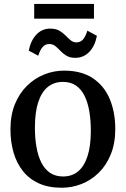

<svg xmlns="http://www.w3.org/2000/svg" viewBox="-20 -914 620 946"><path d="M31.5 -276.5Q31.5 -347 53.5 -400.8Q75.5 -454.5 113.2 -491.5Q151 -528.5 198 -547.2Q245 -566 295.5 -566Q382 -566 438 -528.2Q494 -490.5 521 -425.5Q548 -360.5 548 -278.5Q548 -208 526 -153.8Q504 -99.5 466.5 -62.8Q429 -26 381.8 -7.5Q334.5 11 284 11Q219 11 171.5 -10.5Q124 -32 93 -71Q62 -110 46.8 -162.5Q31.5 -215 31.5 -276.5ZM290.5 -44.5Q334.5 -44.5 364.8 -69.5Q395 -94.5 411.2 -144.5Q427.5 -194.5 427.5 -270Q427.5 -322 420 -365.8Q412.5 -409.5 396.5 -442Q380.5 -474.5 354.2 -492.5Q328 -510.5 290.5 -510.5Q246.5 -510.5 215.8 -485.8Q185 -461 168.5 -411Q152 -361 152 -285Q152 -232.5 159.8 -188.8Q167.5 -145 184 -112.5Q200.5 -80 227 -62.2Q253.5 -44.5 290.5 -44.5ZM121.5 -664.5Q132 -715.5 159.8 -744.2Q187.5 -773 227.5 -773Q255 -773 272.5 -762.8Q290 -752.5 302.8 -739.2Q315.5 -726 327.8 -715.8Q340 -705.5 356 -705Q377.5 -705 390 -720.8Q402.5 -736.5 410.5 -763L457.5 -737.5Q448 -687.5 419.8 -658.2Q391.5 -629 351 -629Q325 -629 307.8 -639.2Q290.5 -649.5 278.2 -662.8Q266 -676 253.2 -686.5Q240.5 -697 223 -697Q201.5 -697 189 -681.2Q176.5 -665.5 168.5 -639.5ZM443 -894.5V-822H148.5V-894.5Z"/></svg>

Font: Merriweather 28pt Medium
Style: Regular
Weight: 500
Version: Version 2.100